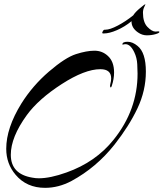

<svg xmlns="http://www.w3.org/2000/svg" viewBox="-20 -859 787 924"><path d="M531 -163Q444 -53 324 12Q262 45 197 45Q108 45 55 -18Q10 -71 10 -143Q10 -243 83 -361Q137 -447 215.5 -514.5Q294 -582 345.5 -598.5Q397 -615 434.5 -615Q472 -615 499 -590Q529 -563 529 -510Q529 -479 518 -446Q514 -434 511 -440Q508 -446 511.5 -457.5Q515 -469 515 -482Q515 -526 463 -526Q388 -526 276.5 -454Q165 -382 109 -305Q32 -199 32 -114Q32 -21 136 -4Q151 -1 167 -1Q222 -1 300 -29Q441 -79 527 -187Q642 -330 642 -505Q642 -519 640.5 -550Q639 -581 626 -608Q604 -654 574 -645Q569 -643 569 -646Q570 -658 594 -658Q618 -658 642 -638Q682 -606 682 -514.5Q682 -423 641.5 -337.5Q601 -252 531 -163ZM729 -707Q732 -707 739.5 -708Q747 -709 747 -705Q747 -700 728 -694.5Q709 -689 686.5 -689Q664 -689 644 -703Q612 -725 613 -757Q580 -730 543 -714Q506 -698 480 -698Q479 -698 477 -698Q472 -698 472 -701Q472 -704 475.5 -710Q479 -716 482.5 -716Q486 -716 487 -716Q509 -716 547 -736Q585 -756 621 -785Q631 -801 654 -820Q677 -839 679 -839Q681 -839 674.5 -826Q668 -813 668 -798Q668 -752 689.5 -729.5Q711 -707 729 -707Z"/></svg>

Font: Arizonia
Style: Regular
Weight: 400
Designer: Robert E. Leuschke
Foundry: Robert E. Leuschke
Version: Version 1.003